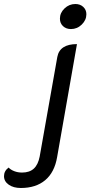

<svg xmlns="http://www.w3.org/2000/svg" viewBox="-55 -729 451 958"><path d="M244 -636Q244 -665 267 -687Q290 -709 321 -709Q345 -709 360.5 -694.5Q376 -680 376 -658Q376 -629 353 -606.5Q330 -584 299 -584Q275 -584 259.5 -598.5Q244 -613 244 -636ZM-35 150Q-35 124 -12 107Q-2 118 16 125Q34 132 55 132Q92 132 113.5 112.5Q135 93 143 52L231 -445Q243 -509 329 -509L230 55Q217 131 170.5 170Q124 209 49 209Q12 209 -11.5 192.5Q-35 176 -35 150Z"/></svg>

Font: K2D
Style: Italic
Weight: 400
Italic angle: -10°
Designer: Katatrad Aksorn Co.,Ltd.
Foundry: Cadson Demak Co.,Ltd.
Version: Version 1.000; ttfautohint (v1.6)